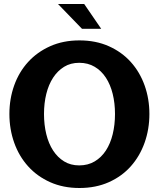

<svg xmlns="http://www.w3.org/2000/svg" viewBox="-20 -921 795 960"><path d="M27 -351Q27 -427 51 -494Q75 -561 120.5 -611Q166 -661 231 -690Q296 -719 377 -719Q459 -719 524 -690Q589 -661 634 -611Q679 -561 703 -494Q727 -427 727 -351Q727 -275 703 -207.5Q679 -140 634 -89.5Q589 -39 524 -10Q459 19 377 19Q296 19 231 -10Q166 -39 120.5 -89.5Q75 -140 51 -207.5Q27 -275 27 -351ZM200 -351Q200 -297 211.5 -250Q223 -203 245.5 -168.5Q268 -134 300.5 -114Q333 -94 376 -94Q420 -94 453.5 -114Q487 -134 509.5 -168.5Q532 -203 543.5 -250Q555 -297 555 -351Q555 -405 543.5 -451.5Q532 -498 509.5 -532.5Q487 -567 453.5 -587Q420 -607 376 -607Q333 -607 300.5 -587Q268 -567 245.5 -532.5Q223 -498 211.5 -451.5Q200 -405 200 -351ZM390 -777 270 -901H401L486 -777Z"/></svg>

Font: LT Museum
Style: Bold
Weight: 700
Designer: Daniel Lyons
Foundry: LyonsType
Version: Version 1.010